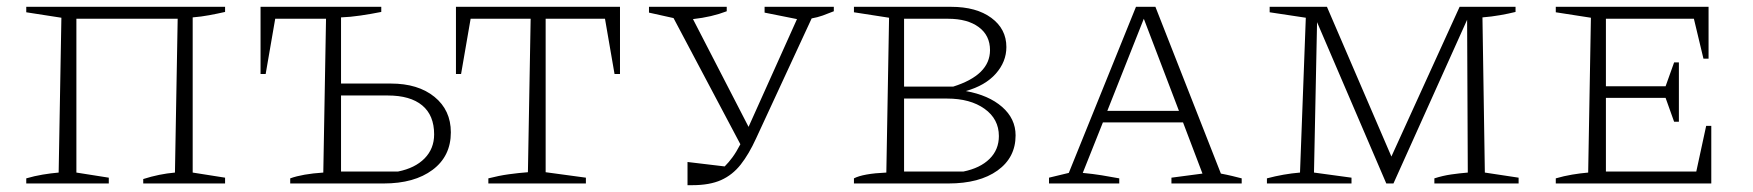

<svg xmlns="http://www.w3.org/2000/svg" viewBox="-20 -538 5140 563"><path d="M204 -483V-32L299 -17V0H57V-15Q81 -22 105 -26Q129 -30 152 -32L160 -486L57 -502V-518H640V-503Q618 -498 594 -493.5Q570 -489 545 -487V-32L640 -17V0H400V-13Q447 -28 493 -32L501 -483Z M831 0V-15Q867 -28 928 -32L936 -483H787L759 -321H744V-518H1098V-503Q1068 -497 1037.5 -492.5Q1007 -488 980 -487V-293H1126Q1206 -293 1254 -254Q1302 -215 1302 -150Q1302 -80 1248.5 -40Q1195 0 1105 0ZM980 -35H1147Q1197 -45 1225 -73.5Q1253 -102 1253 -144Q1253 -200 1218 -229Q1183 -258 1117 -258H980Z M1798 -518V-321H1782L1754 -483H1580V-33L1698 -17V0H1412V-15Q1443 -23 1472 -27Q1501 -31 1528 -33L1536 -483H1360L1332 -321H1317V-518Z M1996 5V-63L2105 -50Q2117 -62 2128 -77Q2139 -92 2151 -115L1955 -485L1883 -501V-518H2111V-505Q2067 -488 2012 -482L2175 -166L2317 -482L2222 -501V-518H2425V-505Q2408 -498 2392.5 -492.5Q2377 -487 2360 -484L2197 -132Q2176 -86 2152 -55.5Q2128 -25 2094.5 -10Q2061 5 2010 5Q2007 5 2003.5 5Q2000 5 1996 5Z M2812 -271Q2879 -259 2918.5 -224.5Q2958 -190 2958 -141Q2958 -76 2905 -38Q2852 0 2761 0H2484V-15Q2511 -29 2579 -32L2587 -486L2484 -502V-518H2769Q2843 -518 2887 -485.5Q2931 -453 2931 -400Q2931 -357 2900 -322Q2869 -287 2812 -271ZM2760 -483H2631V-284H2775Q2883 -318 2883 -391Q2883 -434 2850 -458.5Q2817 -483 2760 -483ZM2757 -249H2631V-35H2805Q2854 -45 2881.5 -72Q2909 -99 2909 -139Q2909 -189 2867 -219Q2825 -249 2757 -249Z M3560 -29Q3571 -27 3577.5 -25.5Q3584 -24 3593 -22Q3602 -20 3621 -15V0H3415V-17L3506 -29L3449 -179H3214L3155 -31Q3186 -28 3210.5 -24Q3235 -20 3262 -15V0H3056V-17L3114 -31L3311 -518H3368ZM3227 -213H3437L3334 -483Z M4334 -32 4433 -17V0H4186V-15Q4211 -23 4235.5 -26.5Q4260 -30 4284 -32L4282 -480L4066 0H4045L3842 -473L3833 -32L3943 -17V0H3695V-15Q3744 -28 3792 -32L3809 -486L3703 -502V-518H3871L4060 -79L4260 -518H4424V-503Q4404 -498 4378.5 -493.5Q4353 -489 4327 -487Z M4983 -169H4998V0H4542V-15Q4566 -22 4590 -26Q4614 -30 4637 -32L4645 -486L4542 -502V-518H4990V-366H4975L4947 -483H4689V-285H4864L4889 -355H4903V-181H4889L4864 -251H4689V-35H4954Z"/></svg>

Font: Piazzolla SC ExtraLight
Style: Regular
Weight: 200
Designer: Juan Pablo del Peral
Foundry: Huerta Tipografica
Version: Version 1.330